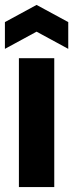

<svg xmlns="http://www.w3.org/2000/svg" viewBox="-23 -762 298 782"><path d="M54 0V-525H198V0ZM-3 -563V-672L126 -742L255 -672V-563L126 -633Z"/></svg>

Font: Bricolage Grotesque 28pt
Style: Bold
Weight: 700
Designer: Mathieu Triay
Foundry: Atelier Triay
Version: Version 1.000;gftools[0.9.30]